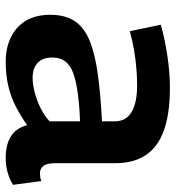

<svg xmlns="http://www.w3.org/2000/svg" viewBox="8 -598 601 656"><g transform="rotate(90 308.0 -270.5)"><path d="M31 -142Q31 -193 52.5 -225.5Q74 -258 119 -276.5Q164 -295 232.5 -304.5Q301 -314 395 -319V-363Q395 -401 363.5 -420Q332 -439 271 -439Q246 -439 215 -436.5Q184 -434 151.5 -428.5Q119 -423 87 -414L65 -520Q115 -534 172 -542.5Q229 -551 280 -551Q369 -551 426 -530.5Q483 -510 510.5 -468.5Q538 -427 538 -365V-162Q538 -130 547.5 -118.5Q557 -107 572 -107Q578 -107 585.5 -108Q593 -109 599 -112L612 -15Q593 -3 569.5 3.5Q546 10 519 10Q476 10 447.5 -7Q419 -24 408 -63Q378 -42 345.5 -25Q313 -8 275 1Q237 10 191 10Q157 10 128 0.5Q99 -9 77 -28Q55 -47 43 -75.5Q31 -104 31 -142ZM177 -150Q177 -116 195.5 -99Q214 -82 246 -82Q269 -82 296 -89Q323 -96 349.5 -109Q376 -122 395 -140V-244Q342 -242 301 -236.5Q260 -231 232.5 -221.5Q205 -212 191 -194.5Q177 -177 177 -150Z"/></g></svg>

Font: Georama SemiExpanded SemiBold
Style: Regular
Weight: 600
Width: 6
Designer: Jean-Baptiste Levee
Foundry: Production Type
Version: Version 1.001